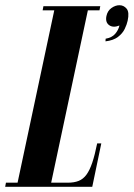

<svg xmlns="http://www.w3.org/2000/svg" viewBox="-55 -723 517 743"><path d="M407.2 -624.2Q382.6 -614.6 367.3 -625.7Q352 -636.8 356.8 -660.8Q361 -681.2 376.3 -692Q391.6 -702.8 407.2 -702.8Q424 -702.8 435.1 -689.3Q446.2 -675.8 439 -642.8Q436 -628.4 427.6 -611Q419.2 -593.6 401.5 -580.1Q383.8 -566.6 353.2 -563L353.8 -573.2Q378.4 -577.4 391 -592.4Q403.6 -607.4 407.2 -624.2ZM-35 0 -32 -16H13L155 -683H110L113 -699H333L330 -683H285L143 -16H207Q232 -16 249.5 -23Q267 -30 279.5 -47Q292 -64 302 -93.5Q312 -123 321 -168H337L302 0Z"/></svg>

Font: Emberly Black
Style: Italic
Weight: 900
Italic angle: -12°
Designer: Rajesh Rajput
Foundry: Rajesh Rajput
Version: Version 1.000